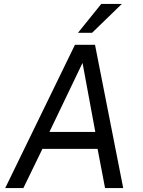

<svg xmlns="http://www.w3.org/2000/svg" viewBox="-20 -949 721 969"><path d="M6.4 0 358.3 -723H459.5L601.8 0H510.2L472.4 -197.8H194.2L98 0ZM229.4 -283H461L396.5 -631.5ZM373.6 -783.5 490.9 -929H594.8L444.7 -783.5Z"/></svg>

Font: Public Sans Thin
Style: Italic
Weight: 100
Italic angle: -8°
Designer: The Public Sans project authors (U.S. Web Design System). Libre Franklin designed by Pablo Impallari and Rodrigo Fuenzal
Version: Version 2.000